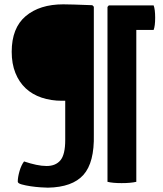

<svg xmlns="http://www.w3.org/2000/svg" viewBox="-20 -708 752 886"><path d="M281 -62V-243H266Q215 -243 172 -257.5Q129 -272 98.5 -300.5Q68 -329 51 -371.5Q34 -414 34 -469Q34 -579 98.5 -633.5Q163 -688 272 -688Q289 -688 322 -687Q355 -686 406 -684L413 -677V-87Q416 42 365 99Q314 156 201 158Q191 158 168 156.5Q145 155 121.5 151.5Q98 148 80 143Q62 138 62 130Q62 110 70 82Q78 54 91 37Q121 47 147 52.5Q173 58 195 58Q237 58 259 31.5Q281 5 281 -62ZM656 -570H609V131Q583 137 541 137Q500 137 476 131V-676L482 -683H689Q696 -665 696 -626Q696 -588 689 -570Z"/></svg>

Font: Signika
Style: Semibold
Weight: 600
Designer: Anna Giedrys
Foundry: Anna Giedrys
Version: Version 1.001